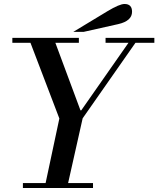

<svg xmlns="http://www.w3.org/2000/svg" viewBox="-20 -944 795 964"><path d="M510 -729V-754H755V-729H660L395 -350L322 -25H447V0H95V-25H209L278 -349L133 -729H42V-754H376V-729H258L384 -390H388L625 -729ZM574 -823 400 -784H348L520 -888Q580 -924 605 -924Q643 -924 643 -885Q643 -839 574 -823Z"/></svg>

Font: Libre Bodoni
Style: Italic
Weight: 400
Italic angle: -13°
Designer: Pablo Impallari, Rodrigo Fuenzalida
Foundry: Pablo Impallari, Rodrigo Fuenzalida
Version: Version 1.001